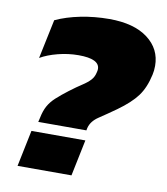

<svg xmlns="http://www.w3.org/2000/svg" viewBox="-76 -718 682 782"><g transform="rotate(10 265.0 -327.0)"><path d="M101 -191 105 -208Q111 -238 122 -258Q133 -278 152.5 -296Q172 -314 201 -336Q230 -358 251 -371.5Q272 -385 284.5 -398.5Q297 -412 301 -432Q302 -436 302.5 -439Q303 -442 303 -445Q303 -487 216 -487Q173 -487 130.5 -476Q88 -465 59 -448L93 -610Q138 -631 195.5 -642.5Q253 -654 314 -654Q416 -654 473 -611Q530 -568 530 -498Q530 -478 526 -461Q514 -406 488 -371Q462 -336 409 -298Q371 -271 340 -250.5Q309 -230 302 -201L300 -191ZM49 0 80 -150H303L272 0Z"/></g></svg>

Font: Kanit ExtraBold
Style: Italic
Weight: 800
Italic angle: -12°
Designer: Katatrad Team
Foundry: CadsonDemak
Version: Version 2.000; ttfautohint (v1.8.3)